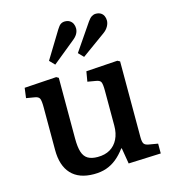

<svg xmlns="http://www.w3.org/2000/svg" viewBox="-116 -875 878 983"><g transform="rotate(-15 323.0 -383.0)"><path d="M261 14Q182 14 141 -30Q100 -74 100 -157V-384Q100 -418 94.5 -430Q89 -442 67 -445L25 -452L32 -505L202 -516L214 -509V-187Q214 -142 222.5 -115.5Q231 -89 250.5 -77.5Q270 -66 302 -66Q341 -66 368 -82Q395 -98 410 -128Q425 -158 425 -199V-384Q425 -419 419.5 -430.5Q414 -442 391 -445L350 -452L359 -505L526 -516L539 -509V-108Q539 -82 545.5 -72.5Q552 -63 571 -60L618 -52V0L446 7L432 -77H429Q406 -46 381 -26Q356 -6 327 4Q298 14 261 14ZM367 -579 341 -606 438 -748Q449 -764 459.5 -770.5Q470 -777 481 -777Q497 -777 507.5 -770.5Q518 -764 523 -753Q528 -742 528 -729Q528 -714 519 -698Q510 -682 493 -670ZM214 -579 188 -606 276 -750Q287 -768 296.5 -774Q306 -780 318 -780Q334 -780 344.5 -773Q355 -766 360 -755Q365 -744 365 -731Q365 -716 357 -702Q349 -688 332 -675Z"/></g></svg>

Font: Literata 18pt Medium
Style: Regular
Weight: 500
Designer: Latin by Veronika Burian and Jose Scaglione. Greek by Irene Vlachou. Cyrillic by Vera Evstafieva.
Foundry: TypeTogether
Version: Version 3.103;gftools[0.9.29]